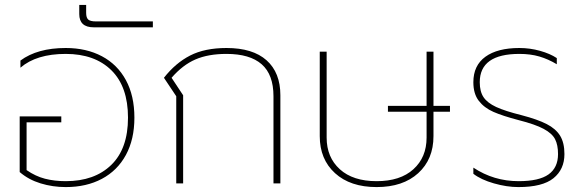

<svg xmlns="http://www.w3.org/2000/svg" viewBox="-20 -745 2373 780"><path d="M60 -46V-272H229V-248H88V-54Q124 -29 162.5 -19Q201 -9 247 -9Q364 -9 432 -75Q500 -141 500 -267Q500 -393 432.5 -459.5Q365 -526 247 -526Q128 -526 63 -470V-499Q132 -550 247 -550Q331 -550 394 -516.5Q457 -483 491.5 -419.5Q526 -356 526 -267Q526 -179 491.5 -115.5Q457 -52 394 -18.5Q331 15 247 15Q194 15 145 0Q96 -15 60 -46Z M302 -688V-725H330V-693Q330 -673 338.5 -665.5Q347 -658 370 -658H601V-634H361Q302 -634 302 -688Z M696 -354 646 -429Q693 -489 752.5 -519.5Q812 -550 900 -550Q1007 -550 1063 -500Q1119 -450 1119 -358V0H1091V-354Q1091 -442 1043 -484Q995 -526 900 -526Q826 -526 774 -503.5Q722 -481 677 -429L724 -358V0H696Z M1279 -192V-535H1307V-186Q1307 -106 1360.5 -57.5Q1414 -9 1510 -9Q1606 -9 1659.5 -57.5Q1713 -106 1713 -186V-291H1556V-315H1713V-535H1741V-315H1808V-291H1741V-192Q1741 -98 1679 -41.5Q1617 15 1510 15Q1403 15 1341 -41.5Q1279 -98 1279 -192Z M1903 -39V-64Q1986 -9 2087 -9Q2170 -9 2208.5 -36.5Q2247 -64 2247 -119Q2247 -156 2235 -179.5Q2223 -203 2188.5 -221.5Q2154 -240 2087 -257Q2022 -274 1984.5 -290.5Q1947 -307 1925 -335.5Q1903 -364 1903 -411Q1903 -479 1952 -514.5Q2001 -550 2090 -550Q2133 -550 2174 -538.5Q2215 -527 2242 -509V-484Q2207 -505 2171 -515.5Q2135 -526 2090 -526Q1929 -526 1929 -411Q1929 -373 1944.5 -350Q1960 -327 1995.5 -310.5Q2031 -294 2099 -277Q2164 -260 2201 -241Q2238 -222 2255.5 -193.5Q2273 -165 2273 -119Q2273 -57 2228.5 -21Q2184 15 2086 15Q2039 15 1986.5 0Q1934 -15 1903 -39Z"/></svg>

Font: Prompt Thin
Style: Regular
Weight: 250
Designer: Katatrad Team
Foundry: CadsonDemak
Version: Version 1.001